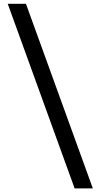

<svg xmlns="http://www.w3.org/2000/svg" viewBox="-20 -828 540 1029"><path d="M379.9 181.6 21.5 -807.6H119.1L477.5 181.6Z"/></svg>

Font: Gen Shin Gothic Monospace Bold
Style: Bold
Weight: 700
Designer: [Source Han Sans]
Ryoko NISHIZUKA  (kana & ideographs); Paul D. Hunt (Latin, Greek & Cyrillic); Wenlong ZHANG  (bopomofo
Version: Version 1.002.20150607